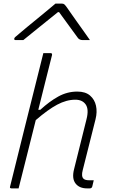

<svg xmlns="http://www.w3.org/2000/svg" viewBox="-20 -1043 640 1063"><path d="M408 -536Q453 -536 478.5 -514Q504 -492 511.5 -457.5Q519 -423 509 -383Q491 -310 473.5 -242Q456 -174 438 -101Q429 -67 442 -54Q451 -45 473 -45H499Q497 -36 495 -28Q493 -20 491 -11Q488 0 477 0H462Q419 0 398 -27.5Q377 -55 390 -106Q407 -174 424 -242.5Q441 -311 459 -383Q473 -438 454.5 -464.5Q436 -491 397 -491Q348 -491 296.5 -463.5Q245 -436 178 -378Q154 -283 130.5 -188.5Q107 -94 83 0H44Q32 0 36 -11Q75 -170 115 -329.5Q155 -489 195 -649L220 -749H260Q270 -749 268 -738Q249 -663 230 -587Q211 -511 192 -435H203Q253 -481 302.5 -508.5Q352 -536 408 -536ZM287 -1023H323Q331 -1023 336 -1019Q341 -1015 351 -1001Q357 -992 371.5 -971.5Q386 -951 405 -924Q424 -897 443.5 -870Q463 -843 478 -821H439Q421 -821 412 -832Q402 -846 374 -884Q346 -922 307 -976H301Q236 -924 190.5 -887Q145 -850 109 -821H67Q57 -821 59 -830Q60 -834 65 -838.5Q70 -843 88 -858Q104 -872 131.5 -894.5Q159 -917 189.5 -942Q220 -967 246.5 -989Q273 -1011 287 -1023Z"/></svg>

Font: Recursive Sn Lnr St Lt
Style: Italic
Weight: 300
Italic angle: -15°
Version: Version 1.079;hotconv 1.0.112;makeotfexe 2.5.65598; ttfautoh